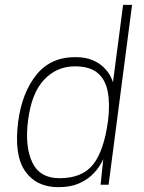

<svg xmlns="http://www.w3.org/2000/svg" viewBox="-20 -763 595 793"><path d="M220.5 10Q130 10 83.8 -56.2Q37.5 -122.5 55 -260Q71 -380 129.8 -453.5Q188.5 -527 290.5 -527Q333.5 -527 362.5 -514.5Q391.5 -502 409.2 -484Q427 -466 435.8 -449Q444.5 -432 446.5 -423L488.5 -743H525.5L428.5 0H395.5L406.5 -106Q403 -97 391.5 -78.2Q380 -59.5 358.5 -39Q337 -18.5 303.2 -4.2Q269.5 10 220.5 10ZM226 -27Q320 -27 365 -84.2Q410 -141.5 426.5 -266.5Q434.5 -334.5 425 -384.5Q415.5 -434.5 383 -461.8Q350.5 -489 289 -489Q215 -489 162.8 -434.5Q110.5 -380 96 -266.5Q82 -159 113 -93Q144 -27 226 -27Z"/></svg>

Font: Public Sans Thin
Style: Italic
Weight: 100
Italic angle: -8°
Designer: The Public Sans project authors (U.S. Web Design System). Libre Franklin designed by Pablo Impallari and Rodrigo Fuenzal
Version: Version 2.000